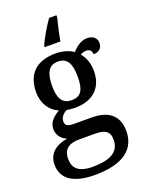

<svg xmlns="http://www.w3.org/2000/svg" viewBox="-181 -854 907 1183"><g transform="rotate(-20 272.0 -263.0)"><path d="M208 -606H311C319 -653 332 -710 343 -753V-766H295C265 -724 226 -658 208 -616ZM232 240C418 240 504 168 504 51C504 -38 455 -100 332 -100H217C171 -100 159 -112 159 -136C159 -164 179 -184 203 -196C215 -193 241 -191 257 -191C383 -191 443 -264 443 -364C443 -419 426 -458 401 -487C413 -494 426 -498 442 -498C466 -498 476 -480 476 -462C518 -462 534 -487 534 -516C534 -544 514 -569 471 -569C429 -569 396 -540 372 -514C350 -531 305 -547 257 -547C126 -547 63 -477 63 -362C63 -291 99 -233 157 -210C110 -182 85 -154 85 -113C85 -69 115 -41 145 -29C73 -18 17 20 17 96C17 188 88 240 232 240ZM254 -242C193 -242 169 -283 169 -364C169 -449 192 -495 253 -495C315 -495 337 -451 337 -365C337 -282 316 -242 254 -242ZM234 188C139 188 108 149 108 91C108 16 161 1 213 1H316C378 1 412 17 412 73C412 142 370 188 234 188Z"/></g></svg>

Font: Noto Serif Thai Medium
Style: Regular
Weight: 500
Designer: Monotype Design Team
Foundry: Monotype Imaging Inc.
Version: Version 1.901;PS 001.901;hotconv 1.0.88;makeotf.lib2.5.64775